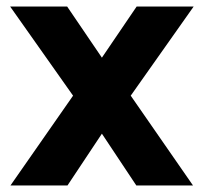

<svg xmlns="http://www.w3.org/2000/svg" viewBox="-20 -566 622 586"><path d="M12 0H186L291 -158L396 0H569L379 -274L571 -546H397L291 -390L185 -546H11L203 -274Z"/></svg>

Font: Mluvka ExtraBold
Style: Regular
Weight: 800
Designer: Modified by Jiří Krblich, Original typeface by Gumpita Rahayu
Foundry: Gumpita Rahayu & Jiří Krblich
Version: Version 2.000;Glyphs 3.1.1 (3134)